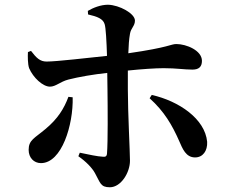

<svg xmlns="http://www.w3.org/2000/svg" viewBox="-20 -768 970 811"><path d="M153 -79C241 -79 290 -241 287 -357L269 -359C251 -310 224 -266 172 -223C126 -184 101 -177 101 -135C101 -102 123 -79 153 -79ZM804 -103C837 -103 857 -131 855 -169C846 -266 736 -341 621 -367L612 -353C674 -297 707 -240 737 -172C751 -140 765 -103 804 -103ZM191 -402C216 -402 234 -423 269 -432C312 -443 376 -454 433 -460L434 -391C435 -310 436 -170 432 -120C431 -107 425 -105 415 -106C391 -107 356 -115 317 -123L311 -108C343 -86 369 -59 381 -37C404 4 404 23 444 23C491 23 529 -39 529 -89C529 -127 520 -292 520 -391V-470C578 -476 636 -480 671 -480C726 -480 757 -474 793 -474C819 -474 833 -485 833 -511C833 -555 767 -582 725 -582C701 -582 696 -568 522 -543C523 -575 525 -603 529 -625C533 -650 550 -658 550 -681C550 -711 484 -747 436 -748C405 -748 373 -735 351 -722L352 -707C391 -698 415 -689 422 -666C427 -651 430 -594 432 -532C354 -524 219 -508 177 -508C149 -508 134 -523 111 -553L98 -548C97 -530 97 -497 103 -480C120 -440 161 -402 191 -402Z"/></svg>

Font: GenRyuMin2 TW B
Style: Regular
Weight: 700
Version: Version 2.100;PS 2.1;hotconv 16.6.51;makeotf.lib2.5.65220 DE